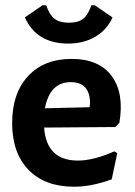

<svg xmlns="http://www.w3.org/2000/svg" viewBox="-20 -697 511 727"><path d="M339 -677 406 -631Q385 -584 341 -558Q297 -532 238 -532Q119 -532 74 -631L141 -677H155Q167 -641 186.5 -626Q206 -611 241 -611Q276 -611 294.5 -625.5Q313 -640 326 -677ZM260 10Q150 10 88 -54Q26 -118 26 -231Q26 -344 86.5 -409Q147 -474 251 -474Q355 -474 403 -409Q451 -344 432 -232L417 -216L147 -214Q156 -89 275 -89Q334 -89 413 -124L424 -117L403 -18Q327 10 260 10ZM248 -386Q169 -386 150 -287L319 -291L321 -305Q321 -386 248 -386Z"/></svg>

Font: Alegreya Sans
Style: Bold
Weight: 700
Designer: Juan Pablo del Peral
Foundry: Huerta Tipografica
Version: Version 2.007